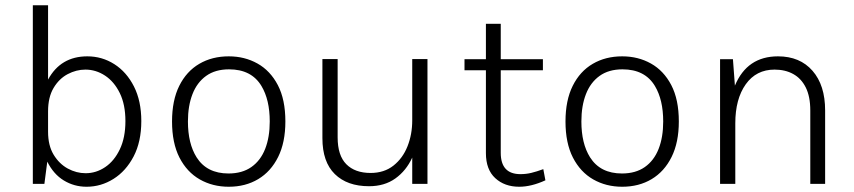

<svg xmlns="http://www.w3.org/2000/svg" viewBox="-20 -700 3250 731"><path d="M309.5 11Q262.5 11 223.2 -12.8Q184 -36.5 160 -84.5L149 0H105V-680H163V-397Q211 -485.5 312.5 -485.5Q368.5 -485.5 415.2 -455.8Q462 -426 490 -370.8Q518 -315.5 518 -239Q518 -160.5 488.8 -104.5Q459.5 -48.5 412 -18.8Q364.5 11 309.5 11ZM306 -40.5Q346 -40.5 380.5 -63.8Q415 -87 436.2 -131.5Q457.5 -176 457.5 -239Q457.5 -302 436 -345.8Q414.5 -389.5 379.8 -412.2Q345 -435 305 -435Q270.5 -435 237.8 -417.8Q205 -400.5 184 -365.2Q163 -330 163 -276V-198.5Q163 -146 184.2 -111Q205.5 -76 238.2 -58.2Q271 -40.5 306 -40.5Z M851 11Q789.5 11 740.5 -17Q691.5 -45 663.2 -100.2Q635 -155.5 635 -237.5Q635 -318 662.5 -373.2Q690 -428.5 738.8 -457Q787.5 -485.5 851 -485.5Q911.5 -485.5 960.2 -458.2Q1009 -431 1037.8 -376Q1066.5 -321 1066.5 -237.5Q1066.5 -158 1039 -102.5Q1011.5 -47 963 -18Q914.5 11 851 11ZM850 -39.5Q902 -39.5 937 -64Q972 -88.5 989.5 -133Q1007 -177.5 1007 -237.5Q1007 -320 975.5 -372.5Q937.5 -436 852 -436Q799.5 -436 764.8 -411Q730 -386 712.8 -341.5Q695.5 -297 695.5 -237.5Q695.5 -153.5 728.5 -101Q767.5 -39.5 850 -39.5Z M1385 9Q1302 9 1254.8 -37.2Q1207.5 -83.5 1207.5 -174V-475H1265.5V-177Q1265.5 -108 1298.5 -74.8Q1331.5 -41.5 1391 -41.5Q1442.5 -41.5 1478 -69.5Q1513.5 -97.5 1531.5 -143Q1549.5 -188.5 1549.5 -241.5V-475H1607.5V0H1549.5V-100Q1526.5 -50 1485.2 -20.5Q1444 9 1385 9Z M1957 11Q1901 11 1865.5 -21.8Q1830 -54.5 1830 -117V-432.5H1748.5V-474.5H1830V-609.5H1886.5V-474.5H2047V-432.5H1886.5V-118Q1886.5 -37 1961.5 -37Q1983 -37 2002.8 -41.8Q2022.5 -46.5 2048.5 -56L2056.5 -13.5Q2003 11 1957 11Z M2349 11Q2287.5 11 2238.5 -17Q2189.5 -45 2161.2 -100.2Q2133 -155.5 2133 -237.5Q2133 -318 2160.5 -373.2Q2188 -428.5 2236.8 -457Q2285.5 -485.5 2349 -485.5Q2409.5 -485.5 2458.2 -458.2Q2507 -431 2535.8 -376Q2564.5 -321 2564.5 -237.5Q2564.5 -158 2537 -102.5Q2509.5 -47 2461 -18Q2412.5 11 2349 11ZM2348 -39.5Q2400 -39.5 2435 -64Q2470 -88.5 2487.5 -133Q2505 -177.5 2505 -237.5Q2505 -320 2473.5 -372.5Q2435.5 -436 2350 -436Q2297.5 -436 2262.8 -411Q2228 -386 2210.8 -341.5Q2193.5 -297 2193.5 -237.5Q2193.5 -153.5 2226.5 -101Q2265.5 -39.5 2348 -39.5Z M3121.5 0H3065V-279.5Q3065 -332.5 3047.8 -367Q3030.5 -401.5 3000 -418.2Q2969.5 -435 2929 -435Q2859 -435 2819.2 -379Q2779.5 -323 2779.5 -230.5V0H2721.5V-474.5H2770.5L2778 -374Q2824.5 -485.5 2942 -485.5Q3025.5 -485.5 3073.5 -430.5Q3121.5 -375.5 3121.5 -279.5Z"/></svg>

Font: Betina Sans Light
Style: Regular
Weight: 300
Designer: Jonathan Pinhorn (font) & Cristiano Sobral (main changes)
Version: Version 2.001;October 6, 2020;FontCreator 13.0.0.2681 64-bit